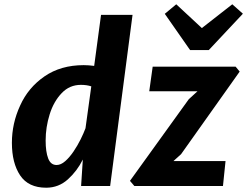

<svg xmlns="http://www.w3.org/2000/svg" viewBox="-20 -868 1154 896"><path d="M195.5 8Q112.5 8 74 -49.5Q35.5 -107 35.5 -201.5Q35.5 -292.5 74 -375.5Q111.5 -459 187.5 -511.5Q263.5 -564 370.5 -564Q393.5 -564 419.5 -560.5L451.5 -798.5H598.5L494 0H358.5L366.5 -123.5Q340 -70 296.8 -31Q253.5 8 195.5 8ZM244 -98Q264 -98 284.2 -115.8Q304.5 -133.5 323 -160.8Q341.5 -188 356 -217.2Q370.5 -246.5 379 -269.5L406 -465Q385 -472 357.5 -472Q304.5 -472 268 -433.5Q230.5 -394.5 211.8 -334.5Q193 -274.5 193 -212Q193 -159.5 204.8 -128.8Q216.5 -98 244 -98ZM607 0 586.5 -24 861 -405 901.5 -442H676.5L692.5 -557H1079.5L1098.5 -534L825 -148.5L789.5 -116.5H1032.5L1020.5 0ZM867 -634.5 749 -803.5 802.5 -848 922 -737 1064 -848 1113.5 -804 954.5 -634.5Z"/></svg>

Font: Merriweather Sans Italic
Style: Bold
Weight: 700
Italic angle: -7.5°
Designer: Eben Sorkin
Foundry: Eben Sorkin
Version: Version 1.008; ttfautohint (v1.7.19-72a1) -l 8 -r 50 -G 200 